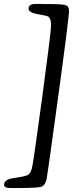

<svg xmlns="http://www.w3.org/2000/svg" viewBox="-33 -758 396 957"><path d="M56.2 179.2H18.6Q-12.7 179.2 -12.7 163.1Q-12.7 144.5 11.2 134.8Q20 131.3 60.1 125.5Q100.1 119.6 109.6 111.8Q119.1 104 125.7 82.3Q132.3 60.5 177 -270.5Q221.7 -601.6 221.7 -633.5Q221.7 -665.5 207.5 -675.3Q202.1 -679.2 155.8 -687.3Q109.4 -695.3 109.4 -714.4Q109.4 -738.3 144.5 -738.3H170.4L183.1 -737.8H208.5Q274.4 -737.8 292.7 -732.7Q311 -727.5 311 -705.6Q311 -669.9 256.3 -270.8Q201.7 128.4 199.2 136.2Q191.4 163.6 177.2 171.4Q163.1 179.2 56.2 179.2Z"/></svg>

Font: Averia Serif Libre
Style: Italic
Weight: 400
Italic angle: -7.90001°
Version: Version 1.002